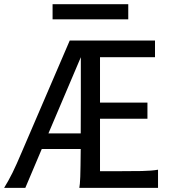

<svg xmlns="http://www.w3.org/2000/svg" viewBox="-20 -909 843 929"><path d="M363.8 0Q365.2 -8.3 366.5 -20.8Q367.7 -33.2 368.4 -54.2Q369.1 -75.2 369.6 -107.4Q370.1 -139.6 370.6 -188H182.1L102.5 0H0Q10.7 -17.6 20.5 -35.2Q30.3 -52.7 40.5 -73.2Q50.8 -93.8 61.5 -118.2Q72.3 -142.6 85.4 -173.3L317.4 -712.9H730V-632.3H463.9V-412.6H693.4V-334.5H463.9V-80.6H543.9Q616.7 -80.6 666 -81.5Q715.3 -82.5 744.6 -87.9V0ZM214.4 -263.7H370.6Q371.1 -329.6 371.1 -419.7Q371.1 -509.8 371.1 -632.3ZM234.4 -888.7H600.6V-815.4H234.4Z"/></svg>

Font: Andika DR AuSIL
Style: Regular
Weight: 400
Designer: Annie Olsen & Victor Gaultney
Foundry: SIL International
Version: Version 0.003